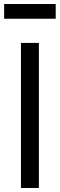

<svg xmlns="http://www.w3.org/2000/svg" viewBox="-24 -933 296 953"><path d="M-3.5 -840V-913H252.5V-840ZM80 0V-720H169V0Z"/></svg>

Font: Manrope ExtraLight Medium
Style: Regular
Weight: 500
Version: Version 4.504